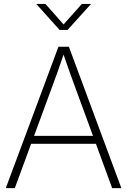

<svg xmlns="http://www.w3.org/2000/svg" viewBox="-20 -968 654 988"><path d="M9.8 0 280.8 -727.5H334.5L604.5 0H557.1L473.6 -228H140.1L56.2 0ZM155.3 -269H458.5L365.7 -522Q352.1 -558.6 337.9 -598.4Q323.7 -638.2 307.1 -687Q290.5 -638.2 276.4 -598.4Q262.2 -558.6 248.5 -522ZM213.9 -947.8 307.1 -842.3 401.4 -947.8H448.2V-947.3L327.6 -814H286.6L167 -947.3V-947.8Z"/></svg>

Font: Inter Display ExtraLight
Style: Regular
Weight: 200
Designer: Rasmus Andersson
Foundry: rsms
Version: Version 4.000;git-a52131595